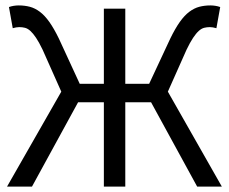

<svg xmlns="http://www.w3.org/2000/svg" viewBox="-20 -688 845 708"><path d="M6 0 206 -350 137 -505Q124 -532 113 -548.5Q102 -565 92 -574Q82 -583 72 -585.5Q62 -588 51 -588Q46 -588 39.5 -587Q33 -586 27 -584L13 -662Q21 -665 30.5 -666.5Q40 -668 49 -668Q71 -668 90 -663Q109 -658 127 -644.5Q145 -631 162 -607Q179 -583 197 -546L274 -379H363V-656H442V-379H530L608 -546Q626 -583 643 -607Q660 -631 678 -644.5Q696 -658 715 -663Q734 -668 756 -668Q765 -668 774.5 -666.5Q784 -665 792 -662L778 -584Q771 -586 765 -587Q759 -588 754 -588Q743 -588 733 -585.5Q723 -583 713 -574Q703 -565 692 -548.5Q681 -532 668 -505L599 -350L798 0H707L537 -311H442V0H363V-311H268L98 0Z"/></svg>

Font: CV Source Sans
Style: Regular
Weight: 400
Designer: Paul D. Hunt
Foundry: Adobe Systems Incorporated
Version: Version 3.001